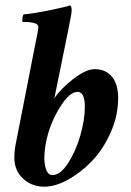

<svg xmlns="http://www.w3.org/2000/svg" viewBox="-20 -700 494 726"><path d="M273.4 -352.5Q241.7 -352.5 204.6 -291.3Q167.5 -230 154.3 -163.1Q148.4 -133.3 147.7 -106.2Q147 -79.1 154.5 -58.6Q162.1 -38.1 178.7 -38.1Q208 -38.1 237.3 -83Q266.6 -127.9 283.7 -187.7Q300.8 -247.6 300.8 -294.9Q300.8 -352.5 273.4 -352.5ZM185.5 -328.1Q208.5 -363.8 256.8 -401.1Q305.2 -438.5 337.9 -438.5Q379.4 -438.5 403.1 -410.2Q426.8 -381.8 426.8 -329.1Q426.8 -263.2 398.7 -199.7Q370.6 -136.2 328.9 -92.3Q287.1 -48.3 238.3 -21.2Q189.5 5.9 147.5 5.9Q100.1 5.9 67.1 -24.7Q34.2 -55.2 34.2 -104.5Q34.2 -130.9 40 -158.2L116.2 -546.9Q125 -586.4 125 -598.6Q125 -617.2 65.4 -617.2Q63.5 -620.1 64.9 -631.3Q66.4 -642.6 69.3 -645.5Q106.9 -648.9 167 -661.1Q227.1 -673.3 245.1 -679.7Q251 -676.3 251 -661.1Q251 -648.9 238.3 -587.9Z"/></svg>

Font: Crimson
Style: BoldItalic
Weight: 700
Italic angle: -11°
Version: Version 0.8